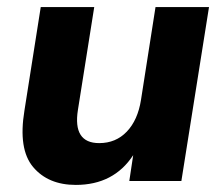

<svg xmlns="http://www.w3.org/2000/svg" viewBox="-20 -511 630 542"><path d="M194 11Q116 11 73.5 -39.5Q31 -90 49 -199L95 -491H246L200 -201Q185 -107 260 -107Q307 -107 338 -139.5Q369 -172 378 -229L419 -491H570L492 0H345L356 -73Q301 11 194 11Z"/></svg>

Font: Nunito Sans ExtraBold
Style: Italic
Weight: 800
Italic angle: -9°
Designer: Vernon Adams
Foundry: Vernon Adams
Version: Version 3.006; ttfautohint (v1.8.3)